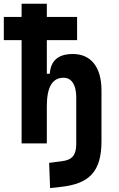

<svg xmlns="http://www.w3.org/2000/svg" viewBox="-20 -752 626 1007"><path d="M93.3 0H225.6V-195.8C225.6 -295.4 254.9 -344.2 313.5 -344.2C355.5 -344.2 379.9 -307.1 379.9 -241.7V3.9C379.9 62 357.4 86.9 306.2 93.3L237.8 102.1L242.7 234.4L296.4 228.5C446.8 212.9 512.2 149.9 512.2 -11.7V-278.3C512.2 -399.4 457.5 -468.8 362.3 -468.8C285.6 -468.8 246.1 -434.6 241.2 -365.2H225.6V-541.5H384.3V-663.1H225.6V-732.4H93.3V-663.1H0V-541.5H93.3Z"/></svg>

Font: Cascadia Mono NF
Style: Bold
Weight: 700
Monospace: yes
Designer: Aaron Bell
Foundry: Saja Typeworks
Version: Version 2404.023